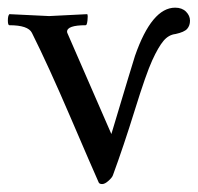

<svg xmlns="http://www.w3.org/2000/svg" viewBox="-25 -460 506 491"><path d="M227.5 6.8Q210.9 -30.3 154.8 -161.1Q98.6 -292 56.6 -376Q46.9 -395.5 -1 -395.5Q-4.9 -395.5 -4.9 -407.7Q-4.9 -419.9 -1 -423.8Q99.6 -418.9 100.6 -418.9L198.2 -423.8Q200.2 -419.9 198.7 -407.7Q197.3 -395.5 194.3 -395.5Q146.5 -395.5 146.5 -378.9Q146.5 -377 147.5 -375L259.8 -117.2Q315.4 -302.7 320.3 -317.4Q363.3 -440.4 422.9 -440.4Q440.4 -440.4 450.7 -430.2Q460.9 -419.9 460.9 -407.2Q460.9 -394.5 453.6 -386.2Q446.3 -377.9 423.8 -373Q406.2 -371.1 393.1 -355.5Q379.9 -339.8 364.3 -305.7Q348.6 -271.5 319.8 -178.7Q291 -85.9 263.7 -11.7Q261.7 -5.9 252.4 2.4Q243.2 10.7 236.3 10.7Q229.5 10.7 227.5 6.8Z"/></svg>

Font: CrimsonText-Roman
Style: Roman
Weight: 400
Version: Version 0.13